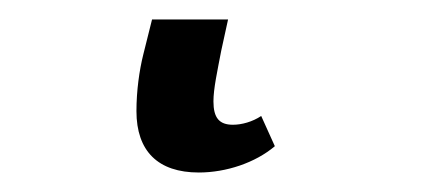

<svg xmlns="http://www.w3.org/2000/svg" viewBox="-20 50 443 197"><path d="M184 227C212 227 242 217 262 200L248 169C239 175 228 178 219 178C205 178 199 171 199 154C199 141 203 123 207 102L214 70H136L127 106C123 122 120 143 120 164C120 205 142 227 184 227Z"/></svg>

Font: Noto Serif Condensed Semi
Style: Italic
Weight: 600
Width: 3
Italic angle: -12°
Designer: Monotype Design Team
Foundry: Monotype Imaging Inc.
Version: Version 1.901